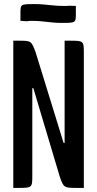

<svg xmlns="http://www.w3.org/2000/svg" viewBox="-20 -919 476 939"><path d="M154 -664C133 -720 133 -720 67 -720H45V0H66C137 0 138 0 138 -61V-488H143L272 -56C291 0 294 0 360 0H390V-659C390 -720 389 -720 318 -720H296V-220H291ZM351 -890 319 -891C312 -890 302 -890 293 -890C234 -890 203 -899 152 -899C80 -899 80 -899 80 -854V-817L113 -815C120 -817 127 -817 137 -817C194 -817 226 -807 279 -807C351 -807 351 -807 351 -853Z"/></svg>

Font: Economica
Style: Bold
Weight: 700
Designer: Vicente Lamonaca
Foundry: Vicente Lamonaca
Version: Version 1.100